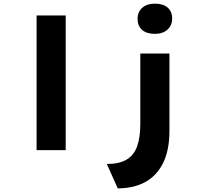

<svg xmlns="http://www.w3.org/2000/svg" viewBox="-20 -825 1138 1055"><path d="M181 0V-740H341V0ZM627 210 567 76Q635 76 675.5 52Q716 28 733.5 -21Q751 -70 751 -145V-531H911V-107Q911 0 876.5 70Q842 140 778.5 175Q715 210 627 210ZM831 -639Q786 -639 761 -660.5Q736 -682 736 -722Q736 -759 761.5 -782Q787 -805 831 -805Q876 -805 901 -783.5Q926 -762 926 -722Q926 -686 900.5 -662.5Q875 -639 831 -639Z"/></svg>

Font: Lexend Tera
Style: Bold
Weight: 700
Designer: Bonnie Shaver-Troup, Thomas Jockin
Foundry: Lexend
Version: Version 1.007